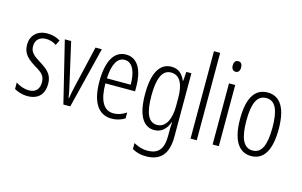

<svg xmlns="http://www.w3.org/2000/svg" viewBox="-115 -1066 2535 1613"><g transform="rotate(15 1153.0 -259.5)"><path d="M293 -134C293 -218 245 -252 179 -294C116 -333 88 -357 88 -408C88 -463 124 -495 179 -495C212 -495 244 -485 269 -467L291 -511C259 -531 221 -542 179 -542C88 -542 36 -485 36 -407C36 -327 84 -290 151 -248C211 -213 239 -189 239 -133C239 -74 208 -40 150 -40C107 -40 64 -56 35 -78V-21C61 -5 102 10 151 10C243 10 293 -44 293 -134Z M461 0H521L653 -532H598L515 -175C505 -134 498 -96 493 -64H489C483 -107 474 -147 465 -185L386 -532H331Z M863 -542C756 -542 703 -438 703 -265C703 -102 756 10 882 10C925 10 963 -2 996 -23V-74C959 -49 923 -37 886 -37C799 -37 757 -115 756 -263H1014V-305C1014 -432 971 -542 863 -542ZM863 -496C935 -496 965 -410 964 -307H757C763 -435 801 -496 863 -496Z M1258 -542C1154 -542 1101 -443 1101 -264C1101 -81 1156 10 1253 10C1315 10 1357 -31 1379 -93H1382C1379 -57 1379 -28 1379 -2V30C1379 146 1332 192 1241 192C1199 192 1163 180 1122 158V210C1158 231 1196 241 1242 241C1374 241 1432 164 1432 20V-532H1388L1382 -453H1378C1356 -506 1320 -542 1258 -542ZM1266 -494C1346 -494 1379 -419 1379 -300V-233C1379 -125 1344 -38 1264 -38C1192 -38 1156 -108 1156 -264C1156 -407 1187 -494 1266 -494Z M1621 0V-760H1567V0Z M1787 -732C1762 -732 1750 -713 1750 -686C1750 -659 1763 -640 1787 -640C1810 -640 1823 -658 1823 -686C1823 -713 1812 -732 1787 -732ZM1813 -532H1759V0H1813Z M2262 -267C2262 -443 2208 -542 2095 -542C1980 -542 1926 -445 1926 -268C1926 -91 1983 10 2095 10C2208 10 2262 -90 2262 -267ZM1981 -268C1981 -416 2014 -494 2095 -494C2176 -494 2208 -413 2208 -267C2208 -112 2173 -38 2095 -38C2016 -38 1981 -117 1981 -268Z"/></g></svg>

Font: Noto Sans Arabic UI XCn Lt
Style: Regular
Weight: 300
Width: 2
Designer: Monotype Design Team, Nadine Chahine and Nizar Qandah
Foundry: Monotype Imaging Inc.
Version: Version 2.010